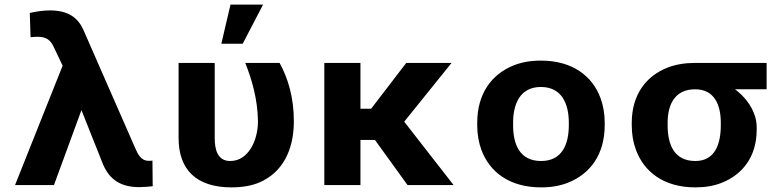

<svg xmlns="http://www.w3.org/2000/svg" viewBox="-20 -800 3391 830"><path d="M108.8 -744 112.1 -639C123.1 -640.2 131.3 -641 142.9 -641C182.1 -641 199.5 -624.8 212.2 -597L250.7 -516L45 0H213.3L332.1 -324L421.2 -100C445.5 -36.3 488.1 9 581.8 9C606 8.3 625.4 7 640.1 5L639 -106C636.8 -105.3 634.1 -105 630.8 -105H621.4C588.8 -105 574.9 -136.1 565.3 -158L340.9 -670C317.8 -722.5 276.2 -755 195.7 -755C164.8 -755 134 -749.7 108.8 -744Z M980.8 10C1028.5 10 1069.2 2.7 1102.9 -12C1199.2 -53.9 1250.3 -148.1 1250.3 -276C1250.3 -377.5 1225.7 -460.7 1188.7 -528H1040.2C1069.8 -453.4 1093.6 -370.8 1095.2 -276C1095.2 -231.2 1083.1 -188.2 1064.4 -158.5C1047.1 -131 1018.9 -104 975.3 -104C921.2 -104 908.2 -151.5 908.2 -203V-528H752V-204C752 -65.4 829.8 10 980.8 10ZM976.4 -780 936.8 -611H1029.2L1117.2 -780Z M1600.9 -195 1741.7 0H1940.8L1727.4 -274L1932 -528H1736.2L1584.4 -330H1538.2V-528H1382V0H1538.2V-195Z M2043 -269V-259C2043 -220.3 2049 -184.7 2061.1 -152C2096.1 -57.5 2181.2 10 2319.1 10C2363.1 10 2402.1 3.2 2436.2 -10.5C2533 -49.3 2594.1 -133.9 2594.1 -259V-269C2594.1 -307.7 2588 -343.3 2576 -376C2541 -470.5 2455.9 -538 2318 -538C2274 -538 2235 -531.2 2200.8 -517.5C2104.1 -478.7 2043 -394.1 2043 -269ZM2439 -269V-259C2439 -175.9 2409.8 -104 2319.1 -104C2227 -104 2198.1 -175.1 2198.1 -259V-269C2198.1 -350.7 2228.3 -424 2318 -424C2408.5 -424 2439 -351.5 2439 -269Z M3294 -414V-528H2984.9C2940.9 -528 2901.8 -521.5 2867.8 -508.5C2772.5 -472.2 2711 -390 2711 -269V-259C2711 -220.3 2717 -184.7 2729.2 -152C2764 -57.8 2848.6 10 2986 10C3028.5 10 3066.3 3.5 3099.3 -9.5C3190 -45.2 3251.1 -123 3251.1 -239V-249C3251.1 -265.7 3248.7 -281.7 3244 -297C3228.7 -346.1 3195.8 -385 3157.6 -414ZM2984.9 -414C3069.1 -414 3096 -345.8 3096 -269V-259C3096 -180 3072.4 -104 2986 -104C2893.9 -104 2866.1 -175.3 2866.1 -259V-269C2866.1 -348.5 2897.4 -414 2984.9 -414Z"/></svg>

Font: Asimov
Style: Wid
Weight: 500
Designer: Google
Version: Version 2.000980; 2014